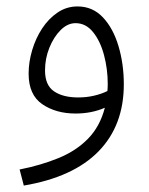

<svg xmlns="http://www.w3.org/2000/svg" viewBox="-20 -347 464 597"><path d="M54 230 41 180Q107 167 162 144.5Q217 122 254 84Q291 46 306 -12Q265 6 215 6Q154 6 111.5 -23Q69 -52 69 -118Q69 -154 80 -191Q91 -228 111 -258.5Q131 -289 159 -308Q187 -327 221 -327Q268 -327 300 -293Q332 -259 348.5 -203.5Q365 -148 365 -85Q365 43 286.5 123.5Q208 204 54 230ZM120 -128Q120 -82 148 -63Q176 -44 223 -44Q249 -44 272.5 -49.5Q296 -55 314 -64Q315 -74 315 -86Q315 -132 303.5 -175.5Q292 -219 269.5 -247Q247 -275 215 -275Q190 -275 168.5 -253.5Q147 -232 133.5 -198.5Q120 -165 120 -128Z"/></svg>

Font: Noto Sans Arabic SemCond Light
Style: Regular
Weight: 300
Width: 4
Designer: Monotype Design Team, Nadine Chahine, Nizar Qandah and Khaled Hosny
Foundry: Monotype Imaging Inc.
Version: Version 2.012; ttfautohint (v1.8.4.7-5d5b)